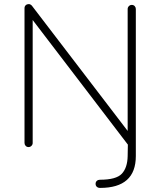

<svg xmlns="http://www.w3.org/2000/svg" viewBox="-20 -720 785 940"><path d="M645 -676V44Q645 200 470 200Q460 200 454 194.5Q448 189 448 180Q448 171 454 165.5Q460 160 469 160Q549 160 576.5 130.5Q604 101 605 44L606 -12L140 -622V-20Q140 -12 134 -6Q128 0 120 0Q111 0 105.5 -6Q100 -12 100 -20V-680Q100 -689 106 -694.5Q112 -700 121 -700Q126 -700 130.5 -697Q135 -694 137 -691L605 -79V-676Q605 -684 611 -690Q617 -696 625 -696Q634 -696 639.5 -690Q645 -684 645 -676Z"/></svg>

Font: Quicksand Light
Style: Regular
Weight: 300
Designer: Andrew Paglinawan
Foundry: Andrew Paglinawan
Version: Version 3.000